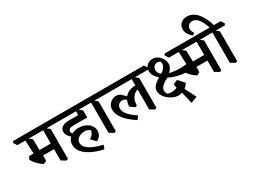

<svg xmlns="http://www.w3.org/2000/svg" viewBox="-112 -1809 3823 2904"><g transform="rotate(-30 1799.5 -357.5)"><path d="M528 36 450 -10V-571L486 -555L559 -497V24ZM205 -91Q184 -102 160 -121Q136 -140 113 -164Q90 -188 72 -213Q54 -238 45 -262L74 -306H191L258 -269V-115ZM185 -208 154 -306H482L504 -208ZM254 -220 151 -253 138 -571 175 -555 249 -497ZM0 -538 -39 -596 -26 -624H644L683 -565L670 -538Z M1109 175Q1038 161 969 135Q900 109 844 71.5Q788 34 754.5 -15Q721 -64 721 -124Q721 -182 750.5 -221.5Q780 -261 828 -281.5Q876 -302 932 -302Q977 -302 1018 -289Q1059 -276 1091 -252.5Q1123 -229 1141.5 -196Q1160 -163 1160 -122Q1160 -78 1137.5 -43.5Q1115 -9 1073 14L995 -62Q1032 -86 1055.5 -120Q1079 -154 1074 -180Q1036 -211 977 -211Q940 -211 906.5 -197.5Q873 -184 851.5 -158.5Q830 -133 830 -95Q830 -55 855.5 -23Q881 9 924 33.5Q967 58 1021.5 77Q1076 96 1133 109ZM853 -190Q811 -210 776.5 -237Q742 -264 721.5 -296Q701 -328 701 -363Q701 -387 714.5 -412Q728 -437 763 -454Q798 -471 862 -471H1044L1124 -372H886Q835 -372 813.5 -356.5Q792 -341 792 -317Q792 -293 814.5 -272.5Q837 -252 884 -224ZM644 -538 605 -596 618 -624H1204L1243 -565L1230 -538ZM1124 -372 1024 -398V-571L1050 -555L1124 -497Z M1364 36 1287 -10V-571L1322 -555L1395 -497V24ZM1204 -538 1165 -596 1178 -624H1480L1519 -565L1506 -538Z M1763 43Q1628 -45 1568.5 -125.5Q1509 -206 1509 -279Q1509 -331 1532.5 -366Q1556 -401 1591.5 -419.5Q1627 -438 1664 -438Q1683 -438 1700 -433.5Q1717 -429 1733 -420L1855 -300L1829 -251L1799 -285Q1776 -310 1754.5 -321Q1733 -332 1711 -332Q1678 -332 1649 -309.5Q1620 -287 1620 -239Q1620 -199 1644 -161Q1668 -123 1709.5 -87Q1751 -51 1806 -14ZM1835 -141 1756 -197Q1759 -264 1783 -310Q1807 -356 1845.5 -383.5Q1884 -411 1929 -420.5Q1974 -430 2018 -424L2021 -357Q1976 -357 1941 -331.5Q1906 -306 1886 -260.5Q1866 -215 1864 -153ZM2073 36 1996 -10V-571L2031 -555L2104 -497V24ZM1480 -538 1441 -596 1454 -624H2189L2228 -565L2215 -538Z M2193 -538 2154 -596 2167 -624H2259L2297 -565L2284 -538Z M2491 31Q2445 31 2399.5 12Q2354 -7 2316.5 -38.5Q2279 -70 2256.5 -109Q2234 -148 2234 -189Q2234 -242 2274 -283.5Q2314 -325 2389 -368L2409 -377Q2458 -404 2482.5 -433.5Q2507 -463 2512 -492.5Q2517 -522 2508 -546Q2480 -568 2448.5 -563.5Q2417 -559 2395.5 -535.5Q2374 -512 2374 -475Q2374 -443 2392 -417Q2410 -391 2443.5 -371.5Q2477 -352 2521.5 -338.5Q2566 -325 2620 -318.5Q2674 -312 2733 -313.5Q2792 -315 2853 -325L2846 -222Q2793 -212 2730.5 -216.5Q2668 -221 2604 -238.5Q2540 -256 2482.5 -283.5Q2425 -311 2379 -346.5Q2333 -382 2306.5 -424Q2280 -466 2280 -511Q2280 -548 2297.5 -579Q2315 -610 2347 -628.5Q2379 -647 2420 -647Q2460 -647 2492.5 -629.5Q2525 -612 2548.5 -584.5Q2572 -557 2585 -524.5Q2598 -492 2598 -462Q2598 -420 2571.5 -381Q2545 -342 2494 -311L2488 -296Q2406 -253 2368.5 -217.5Q2331 -182 2331 -139Q2331 -123 2336 -109.5Q2341 -96 2351 -80Q2376 -67 2408 -65Q2440 -63 2471.5 -70Q2503 -77 2528.5 -92Q2554 -107 2568 -129L2603 -7Q2583 10 2552.5 20.5Q2522 31 2491 31ZM2602 226 2539 -38 2581 -75 2713 182ZM2538 16 2506 -151 2583 -186 2676 -84Q2667 -61 2641 -35Q2615 -9 2588 8ZM2647 -538 2608 -596 2621 -624H2931L2970 -565L2957 -538ZM3206 36 3129 -10V-571L3164 -555L3238 -497V24ZM2884 -91Q2863 -102 2838.5 -121Q2814 -140 2791.5 -164Q2769 -188 2751 -213Q2733 -238 2724 -262L2753 -306H2869L2936 -269V-115ZM2864 -208 2833 -306H3161L3183 -208ZM2933 -220 2829 -253 2816 -571 2854 -555 2927 -497ZM2679 -538 2640 -596 2653 -624H3323L3362 -565L3349 -538Z M3411 -614Q3396 -660 3378 -701Q3360 -742 3337.5 -773.5Q3315 -805 3287.5 -823Q3260 -841 3227 -841Q3185 -841 3160 -815Q3135 -789 3135 -755Q3135 -716 3166 -671L3127 -646Q3090 -677 3065 -718Q3040 -759 3040 -803Q3040 -840 3058 -871.5Q3076 -903 3110 -922Q3144 -941 3192 -941Q3244 -941 3289 -917Q3334 -893 3370.5 -849Q3407 -805 3435.5 -746Q3464 -687 3483 -619ZM3483 36 3406 -10V-571L3441 -555L3514 -497V24ZM3323 -538 3284 -596 3297 -624H3599L3638 -565L3625 -538Z"/></g></svg>

Font: Eczar Medium
Style: Regular
Weight: 500
Designer: Vaibhav Singh
Foundry: Rosetta Type Foundry
Version: Version 2.000